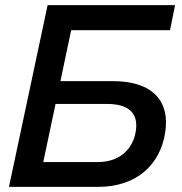

<svg xmlns="http://www.w3.org/2000/svg" viewBox="-20 -730 711 750"><path d="M15 0H363C516 0 606 -89 625 -211C645 -332 579 -413 422 -413H216L258 -612H644L664 -710H166ZM149 -97 197 -324H398C501 -324 520 -271 510 -215C500 -155 455 -97 362 -97Z"/></svg>

Font: FIGSv2-sans-serif SmBold Italic
Style: Regular
Weight: 600
Italic angle: -12°
Designer: Matt McInerney, Pablo Impallari, Rodrigo Fuenzalida
Foundry: Matt McInerney, Pablo Impallari, Rodrigo Fuenzalida
Version: Version 4.020;hotconv 1.0.109;makeotfexe 2.5.65596